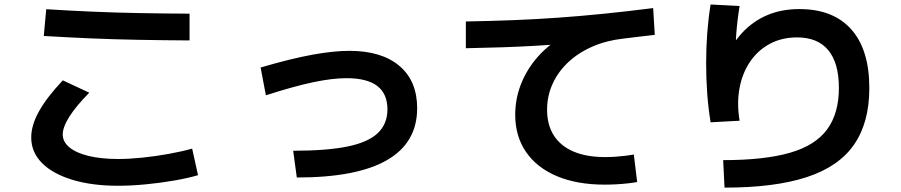

<svg xmlns="http://www.w3.org/2000/svg" viewBox="-20 -788 4040 861"><path d="M510 45Q392 45 304 18.1Q216 -8.7 168 -57.2Q120 -105.7 120 -171.7Q120 -226 154.7 -288.5Q189.3 -351 261.7 -427.7L380.3 -372.3Q321.9 -313.3 291.6 -265.8Q261.3 -218.3 261.3 -185Q261.3 -152 291.6 -127Q322 -102 378.1 -88.5Q434.3 -75 510 -75Q559.3 -75 618.8 -81.1Q678.3 -87.3 737.2 -98Q796 -108.6 841.7 -121.6L868 -2.4Q822.3 11 760 21.8Q697.7 32.6 632.2 38.8Q566.7 45 510 45ZM830 -606.7Q712.7 -607.4 602.7 -609.4Q492.7 -611.4 387 -615.9Q281.3 -620.4 176.3 -626.7L187.3 -746.7Q289.3 -740.3 392.8 -735.8Q496.3 -731.3 605.3 -729.3Q714.3 -727.3 830 -726.7Z M1294.7 -112Q1446 -112 1538.9 -131.1Q1631.7 -150.3 1674.5 -191.5Q1717.4 -232.7 1717.4 -297.3Q1717.4 -367.4 1671.9 -402.4Q1626.4 -437.4 1534 -437.4Q1470.7 -437.4 1385.5 -419.5Q1300.3 -401.7 1172.3 -360.7L1148.7 -485.3Q1285.3 -525.3 1380.8 -542.7Q1476.3 -560 1547.3 -560Q1691 -560 1770.8 -492.7Q1850.7 -425.3 1850.7 -302.7Q1850.7 -148 1715.5 -70Q1580.3 8 1311 8Z M2692 40Q2568 40 2477.8 2.2Q2387.7 -35.7 2339 -106.3Q2290.4 -177 2290.4 -273.3Q2290.4 -351 2321 -422.2Q2351.7 -493.4 2406.9 -549.7Q2462.1 -606.1 2534.4 -636.7L2543.8 -593.7Q2466.1 -587.7 2389.7 -583.2Q2313.4 -578.7 2234.4 -576Q2155.4 -573.4 2069 -571.7V-691.7Q2181.7 -693.7 2282.8 -697.7Q2384 -701.7 2482.7 -708.7Q2581.3 -715.7 2685.8 -726.2Q2790.3 -736.7 2909 -751.7L2916.3 -631.7Q2879.7 -627.7 2845.2 -623.4Q2810.7 -619 2776 -615Q2700.3 -606.7 2637.3 -579.4Q2574.3 -552 2528.6 -509.4Q2483 -466.7 2458.1 -412.2Q2433.3 -357.7 2433.3 -295.7Q2433.3 -228 2463.6 -180.5Q2494 -133 2552.1 -108.3Q2610.3 -83.6 2693.3 -83.6Q2715.3 -83.6 2738.5 -85.1Q2761.7 -86.6 2783.8 -89.3Q2806 -91.9 2822.3 -94.9L2837.3 28.3Q2819.7 31.7 2795.2 34.3Q2770.7 37 2744.2 38.5Q2717.7 40 2692 40Z M3222.9 -69.9Q3407.5 -69.9 3521.9 -102.8Q3636.2 -135.6 3689 -207.5Q3741.9 -279.4 3741.9 -393.4Q3741.9 -505.6 3694.3 -562.9Q3646.7 -620.3 3554.3 -620.3Q3486.6 -620.3 3433.1 -591.9Q3379.6 -563.5 3344.5 -512.6Q3309.3 -461.6 3296.4 -393.2Q3283.5 -324.9 3296.7 -246.6L3166.6 -239.5Q3146.6 -361.9 3146.6 -503.4Q3146.6 -644.8 3166.6 -767.9L3296.7 -760.9Q3276.7 -640.9 3276.7 -503.2Q3276.7 -465.7 3278.2 -428Q3279.7 -390.3 3283.1 -354.1L3223.9 -507.1Q3258.5 -587 3307.6 -640.2Q3356.7 -693.4 3421 -720.3Q3485.3 -747.3 3564.4 -747.3Q3716.8 -747.3 3797.6 -656.1Q3878.4 -564.9 3878.4 -393.4Q3878.4 -238.5 3809.9 -139.6Q3741.5 -40.7 3597.8 6.3Q3454.2 53.4 3229.1 53.4Z"/></svg>

Font: M PLUS 2 Thin
Style: Regular
Weight: 100
Designer: Coji Morishita
Foundry: UNDERFOREST DESIGN
Version: Version 1.001